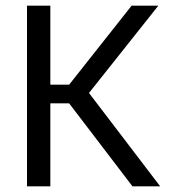

<svg xmlns="http://www.w3.org/2000/svg" viewBox="-20 -659 606 679"><path d="M546.5 0H448.5L224.5 -293.5H151.5V-359.5H224.5L445.5 -639H540L287 -320.5L286.5 -341ZM158 0H75.5V-639H158Z"/></svg>

Font: Anek Kannada
Style: Regular
Weight: 400
Version: Version 1.003